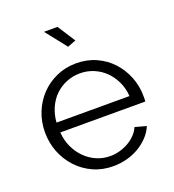

<svg xmlns="http://www.w3.org/2000/svg" viewBox="-134 -834 856 947"><g transform="rotate(-20 293.5 -360.0)"><path d="M300 10Q243 10 195.5 -11.5Q148 -33 113 -70.5Q78 -108 58.5 -157Q39 -206 39 -262Q39 -317 58.5 -365.5Q78 -414 112.5 -450.5Q147 -487 195 -508.5Q243 -530 299 -530Q356 -530 403.5 -508.5Q451 -487 485 -450Q519 -413 538 -365Q557 -317 557 -263Q557 -255 557 -247Q557 -239 556 -236H110Q113 -194 129.5 -158.5Q146 -123 172 -97Q198 -71 231.5 -56.5Q265 -42 303 -42Q328 -42 353 -49Q378 -56 399 -68Q420 -80 437 -97.5Q454 -115 463 -136L522 -120Q510 -91 488 -67.5Q466 -44 437 -26.5Q408 -9 373 0.5Q338 10 300 10ZM492 -288Q489 -330 472.5 -364.5Q456 -399 430.5 -424Q405 -449 371.5 -463Q338 -477 300 -477Q262 -477 228 -463Q194 -449 168.5 -424Q143 -399 127.5 -364Q112 -329 109 -288ZM204 -730H275L335 -637L291 -620Z"/></g></svg>

Font: Boldmen
Style: Regular
Weight: 400
Designer: Matt McInerney, Pablo Impallari, Rodrigo Fuenzalida
Foundry: LIVING CONCEPT
Version: Version 1.000